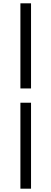

<svg xmlns="http://www.w3.org/2000/svg" viewBox="-20 -858 309 1157"><path d="M103 -325H167V-838H103ZM103 279H167V-239H103Z"/></svg>

Font: Noto Sans Mono CJK JP Regular
Style: Regular
Weight: 400
Designer: Ryoko NISHIZUKA (kana & ideographs); Paul D. Hunt (Latin, Greek & Cyrillic); Wenlong ZHANG (bopomofo); Sandoll Communica
Foundry: Adobe Systems Incorporated
Version: Version 1.004;PS 1.004;hotconv 1.0.82;makeotf.lib2.5.63406